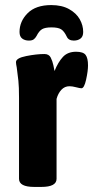

<svg xmlns="http://www.w3.org/2000/svg" viewBox="-20 -735 377 757"><path d="M55 -30V-349Q55 -393 52.5 -416.5Q50 -440 46 -469Q43 -483 43 -490Q43 -506 83.5 -514Q124 -522 155 -522Q173 -522 180 -508Q187 -494 190.5 -477.5Q194 -461 195 -455Q209 -490 228 -510.5Q247 -531 280 -531Q308 -531 317.5 -518.5Q327 -506 327 -477Q327 -455 319.5 -421Q312 -387 301 -387Q295 -387 280 -391Q265 -395 254 -395Q235 -395 222 -381Q209 -367 203 -345V-30Q203 2 143 2H115Q55 2 55 -30ZM308 -609Q308 -591 297.5 -583Q287 -575 271 -575Q250 -575 243 -591Q233 -612 221 -619.5Q209 -627 183 -627Q158 -627 146 -620Q134 -613 124 -593Q119 -584 112.5 -579.5Q106 -575 94 -575Q78 -575 67.5 -583Q57 -591 57 -609Q57 -651 89 -683Q121 -715 182 -715Q224 -715 252.5 -699Q281 -683 294.5 -659Q308 -635 308 -609Z"/></svg>

Font: Asap Condensed
Style: Bold
Weight: 700
Designer: Pablo Cosgaya
Foundry: Omnibus-Type
Version: Version 1.010; ttfautohint (v1.8)